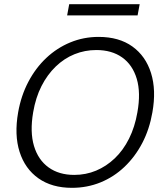

<svg xmlns="http://www.w3.org/2000/svg" viewBox="-20 -889 788 921"><path d="M325 12Q229 12 164.5 -33.5Q100 -79 74 -160.5Q48 -242 67 -350Q81 -430 116 -496.5Q151 -563 202 -611Q253 -659 317 -685.5Q381 -712 453 -712Q551 -712 615 -666Q679 -620 704.5 -538.5Q730 -457 711 -350Q697 -269 662.5 -203Q628 -137 577 -88.5Q526 -40 462 -14Q398 12 325 12ZM336 -50Q392 -50 441 -70.5Q490 -91 530.5 -129.5Q571 -168 599 -224Q627 -280 639 -350Q656 -444 636 -511Q616 -578 566 -613.5Q516 -649 442 -649Q387 -649 337.5 -629Q288 -609 247.5 -570Q207 -531 179 -476Q151 -421 139 -350Q123 -256 143 -189Q163 -122 213 -86Q263 -50 336 -50ZM302 -815 312 -869H650L640 -815Z"/></svg>

Font: DM Sans 9pt Light
Style: Italic
Weight: 300
Italic angle: -10°
Version: Version 4.004;gftools[0.9.30]